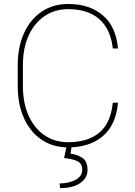

<svg xmlns="http://www.w3.org/2000/svg" viewBox="-20 -741 688 978"><path d="M554.7 -217.8H581.1Q570.3 -102.5 502.4 -46.4Q434.6 9.8 327.6 9.8Q249.5 9.8 191.7 -29.5Q133.8 -68.8 102.1 -139.2Q70.3 -209.5 70.3 -302.2V-408.7Q70.3 -501.5 102.1 -571.8Q133.8 -642.1 191.7 -681.4Q249.5 -720.7 327.6 -720.7Q434.6 -720.7 502.4 -664.3Q570.3 -607.9 581.1 -494.1H554.7Q543.9 -591.8 486.3 -643.1Q428.7 -694.3 327.6 -694.3Q258.8 -694.3 206.8 -658.9Q154.8 -623.5 125.7 -559.6Q96.7 -495.6 96.7 -409.7V-302.2Q96.7 -216.3 125.7 -151.9Q154.8 -87.4 206.8 -52Q258.8 -16.6 327.6 -16.6Q426.8 -16.6 485.4 -64.9Q543.9 -113.3 554.7 -217.8ZM318.8 4.9H344.7L339.4 42Q372.1 45.4 398.9 62.7Q425.8 80.1 425.8 124.5Q425.8 166 388.4 191.7Q351.1 217.3 286.6 217.3L283.2 193.4Q309.6 193.4 336.2 186.3Q362.8 179.2 380.9 163.8Q398.9 148.4 398.9 124.5Q398.9 92.3 375.5 80.6Q352.1 68.8 306.6 64Z"/></svg>

Font: Vazirmatn RD Thin
Style: Regular
Weight: 100
Designer: Saber Rastikerdar
Foundry: Saber Rastikerdar
Version: Version 32.102